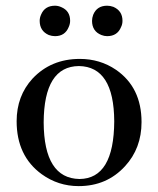

<svg xmlns="http://www.w3.org/2000/svg" viewBox="-20 -629 543 659"><path d="M129.9 -209Q130.9 -401.4 251 -402.3Q371.1 -400.4 372.1 -212.9Q371.1 -15.6 252.9 -14.6Q130.9 -16.6 129.9 -209ZM253.9 -426.8Q155.3 -426.8 91.8 -359.4Q37.1 -299.8 37.1 -212.9Q37.1 -93.8 123 -31.2Q179.7 9.8 250 9.8Q346.7 9.8 409.2 -58.6Q465.8 -120.1 465.8 -210Q465.8 -329.1 377.9 -389.6Q323.2 -426.8 253.9 -426.8ZM220.7 -557.6Q220.7 -591.8 190.4 -604.5Q179.7 -609.4 168.9 -609.4Q133.8 -609.4 121.1 -579.1Q116.2 -568.4 116.2 -557.6Q116.2 -522.5 147.5 -508.8Q158.2 -504.9 168.9 -504.9Q203.1 -504.9 215.8 -536.1Q220.7 -546.9 220.7 -557.6ZM400.4 -557.6Q400.4 -591.8 369.1 -605.5Q358.4 -609.4 347.7 -609.4Q312.5 -609.4 299.8 -578.1Q295.9 -567.4 295.9 -557.6Q295.9 -521.5 328.1 -508.8Q337.9 -504.9 347.7 -504.9Q382.8 -504.9 395.5 -536.1Q400.4 -545.9 400.4 -557.6Z"/></svg>

Font: Abhaya Libre Medium
Style: Regular
Weight: 500
Designer: Pushpananda Ekanayake, Sol Matas, Pathum Egodawatta
Foundry: Mooniak
Version: Version 1.050 ; ttfautohint (v1.6)